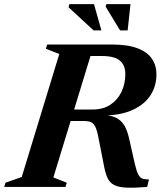

<svg xmlns="http://www.w3.org/2000/svg" viewBox="-51 -886 762 910"><path d="M388.5 -367Q438 -367 472.5 -390Q507 -413 525 -451.2Q543 -489.5 543 -535Q543 -576.5 517.5 -598.5Q492 -620.5 432.5 -620.5H255.5L300.5 -675H479Q555 -675 601.5 -657Q648 -639 669.2 -607.2Q690.5 -575.5 690.5 -533.5Q690.5 -478.5 662.8 -435.2Q635 -392 580.2 -366.2Q525.5 -340.5 444.5 -338.5V-340.5Q483.5 -338 506.5 -323.8Q529.5 -309.5 542.2 -284.2Q555 -259 562.5 -222.5L588.5 -107.5Q596.5 -73 605 -57.8Q613.5 -42.5 625.5 -39Q637.5 -35.5 655 -35.5L646.5 0Q585.5 5 548 3.2Q510.5 1.5 490 -9.2Q469.5 -20 459.5 -40.8Q449.5 -61.5 443 -94L416 -231.5Q409.5 -267 401.2 -284.2Q393 -301.5 380.2 -307Q367.5 -312.5 346.5 -312.5H184.5L175 -367ZM202 -45 265.5 -20 259.5 0H-31L-25 -20L52 -47L230 -630L166.5 -655L172.5 -675H394.5ZM429.5 -742H392.5L274 -851.5L278 -866.5H394.5ZM554 -742H518L450 -854L453 -866.5H567.5Z"/></svg>

Font: Newsreader 24pt
Style: Bold Italic
Weight: 700
Italic angle: -17°
Designer: Hugues Gentile
Foundry: Production Type
Version: Version 1.003